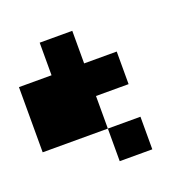

<svg xmlns="http://www.w3.org/2000/svg" viewBox="-96 -471 692 692"><g transform="rotate(-20 250.0 -125.0)"><path d="M250 -375V-250H375V-125H250V0H0V-250H125V-375ZM375 0V125H250V0Z"/></g></svg>

Font: Bytesized
Style: Regular
Weight: 400
Monospace: yes
Designer: baltdev
Version: Version 1.000